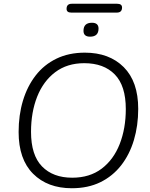

<svg xmlns="http://www.w3.org/2000/svg" viewBox="-20 -993 799 1021"><path d="M362 8Q233 8 156 -69Q79 -146 79 -291Q79 -381 102 -457.5Q125 -534 169.5 -591.5Q214 -649 280 -681Q346 -713 431 -713Q561 -713 638 -636Q715 -559 715 -414Q715 -325 692 -248Q669 -171 624 -113.5Q579 -56 513.5 -24Q448 8 362 8ZM364 -48Q457 -48 520.5 -96Q584 -144 616.5 -227Q649 -310 649 -413Q649 -537 590.5 -597Q532 -657 428 -657Q337 -657 273.5 -609Q210 -561 177.5 -478.5Q145 -396 145 -292Q145 -168 203.5 -108Q262 -48 364 -48ZM359 -926Q334 -926 334 -946Q334 -973 362 -973H603Q629 -973 629 -953Q629 -926 601 -926ZM459 -798Q424 -798 424 -829Q424 -872 469 -872Q504 -872 504 -841Q504 -798 459 -798Z"/></svg>

Font: Nunito Light
Style: Italic
Weight: 300
Italic angle: -9°
Designer: Vernon Adams
Foundry: Vernon Adams
Version: Version 3.601; ttfautohint (v1.8.2.53-6de2)